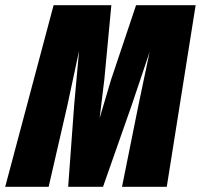

<svg xmlns="http://www.w3.org/2000/svg" viewBox="-64 -718 772 738"><path d="M142 -698H364L337 -412L319 -264L363 -412L459 -698H688L577 0H405L468 -313L511 -518L442 -313L332 0H198L221 -313L240 -523L195 -313L123 0H-44Z"/></svg>

Font: Azeret Mono ExtraBold
Style: Italic
Weight: 800
Italic angle: -12°
Designer: Martin Vácha
Foundry: Displaay
Version: Version 1.000; Glyphs 3.0.3, build 3074